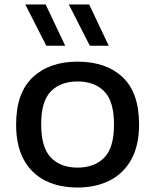

<svg xmlns="http://www.w3.org/2000/svg" viewBox="-20 -828 693 858"><path d="M326.5 10Q244 10 182.2 -21Q120.5 -52 86.2 -114.5Q52 -177 52 -272Q52 -412.5 126.2 -482.5Q200.5 -552.5 326.5 -552.5Q454 -552.5 527.8 -483.2Q601.5 -414 601.5 -272Q601.5 -178.5 567 -115.8Q532.5 -53 470.5 -21.5Q408.5 10 326.5 10ZM326.5 -79Q402 -79 445.8 -123.5Q489.5 -168 489.5 -271.5Q489.5 -375.5 445.8 -419.8Q402 -464 326.5 -464Q251 -464 207.5 -420Q164 -376 164 -272.5Q164 -168.5 207.5 -123.8Q251 -79 326.5 -79ZM381.5 -623.5 287.5 -808H378.5L466 -623.5ZM187 -623.5 93 -808H184L271.5 -623.5Z"/></svg>

Font: Encode Sans Expanded Expanded Medium
Style: Regular
Weight: 500
Width: 7
Designer: Multiple Designers
Foundry: Impallari Type
Version: Version 3.000; ttfautohint (v1.8.3) -l 8 -r 50 -G 200 -x 14 